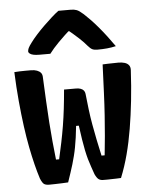

<svg xmlns="http://www.w3.org/2000/svg" viewBox="-56 -860 712 912"><g transform="rotate(-5 300.0 -404.5)"><path d="M251 -439H308Q321 -439 330.5 -435.5Q340 -432 345 -425.5Q350 -419 351 -410Q355 -371 359.5 -334.5Q364 -298 370.5 -261.5Q377 -225 384.5 -188Q392 -151 401 -111H416Q421 -157 425 -202.5Q429 -248 432.5 -299Q436 -350 438.5 -409.5Q441 -469 444 -542Q456 -543 468 -543Q480 -543 493 -543.5Q506 -544 519 -544Q536 -544 549 -540Q562 -536 569 -527Q576 -518 575 -503Q571 -427 563.5 -358Q556 -289 545.5 -226Q535 -163 520 -106Q505 -49 484 3Q473 4 462 4Q451 4 440.5 4.5Q430 5 419.5 5Q409 5 399 5Q386 5 377.5 -1Q369 -7 360 -26Q354 -44 347.5 -62Q341 -80 335.5 -99.5Q330 -119 325 -143Q320 -167 315.5 -196Q311 -225 306 -262H293Q290 -232 286.5 -207.5Q283 -183 279 -161.5Q275 -140 270 -120.5Q265 -101 259.5 -82Q254 -63 247 -42.5Q240 -22 232 2Q218 3 202 3.5Q186 4 170.5 4.5Q155 5 142 5Q126 5 117.5 -0.5Q109 -6 100 -28Q90 -59 80.5 -97Q71 -135 62 -181Q53 -227 45.5 -282.5Q38 -338 32 -403Q26 -468 23 -542Q35 -543 48 -543.5Q61 -544 74.5 -544Q88 -544 102 -544Q119 -544 131 -539.5Q143 -535 149.5 -527Q156 -519 156 -505Q159 -444 161.5 -390.5Q164 -337 167.5 -289.5Q171 -242 175 -197.5Q179 -153 184 -111H199Q208 -151 216 -189.5Q224 -228 230.5 -267.5Q237 -307 242 -349.5Q247 -392 251 -439ZM257 -814Q272 -814 285.5 -814Q299 -814 316 -814Q332 -814 344 -809.5Q356 -805 376 -787Q388 -776 405.5 -758Q423 -740 442 -717.5Q461 -695 479.5 -670.5Q498 -646 514 -623Q493 -618 471.5 -616Q450 -614 426 -614Q410 -614 401 -618.5Q392 -623 380 -637Q368 -652 344 -674.5Q320 -697 278 -731L331 -713H267L318 -733Q274 -694 246.5 -666Q219 -638 201 -614H149Q132 -614 120.5 -616.5Q109 -619 103 -624Q97 -629 97 -634Q97 -641 101 -650Q105 -659 118 -676Q129 -691 146.5 -710.5Q164 -730 184.5 -750Q205 -770 224 -787Q243 -804 257 -814Z"/></g></svg>

Font: Rec Mono Semicasual
Style: Bold
Weight: 700
Version: Version 1.085; ttfautohint (v1.8.4.7-5d5b)